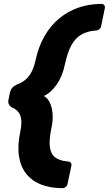

<svg xmlns="http://www.w3.org/2000/svg" viewBox="-20 -796 552 974"><path d="M291.4 158.4Q233 157.8 187.6 139.8Q142.1 121.9 113.3 85.9Q84.5 50 76.2 -4.1Q67.9 -58.3 83.5 -131Q92.4 -172.4 85.6 -201.3Q78.9 -230.3 53 -244.9L41.5 -250.4Q17.4 -264.5 23 -290.5L30.6 -327.5Q34.3 -342 42.3 -350.9Q50.4 -359.9 66.4 -367.6L80.9 -373.5Q112.9 -388.5 131.8 -417.2Q150.6 -446 159.5 -487Q175.1 -559.7 206.3 -613.6Q237.4 -667.4 281.1 -703.1Q324.7 -738.9 377.4 -757.1Q430.1 -775.4 488.5 -776H494.7Q504.1 -776 508.9 -769.7Q513.7 -763.4 511.7 -754L492.9 -663.1Q491.5 -653.8 484 -647.8Q476.5 -641.8 468.4 -641.1H464.6Q422.4 -638 392.3 -620.4Q362.2 -602.9 342.4 -566.9Q322.6 -531 309.9 -472.2Q297.2 -409.2 267.2 -366.6Q237.1 -323.9 201.9 -309Q221.1 -299.6 232.6 -275.7Q244.1 -251.9 246.7 -218.6Q249.4 -185.4 240.7 -145.8Q228.6 -88 232.9 -51.7Q237.1 -15.4 259.3 2Q281.5 19.4 321.9 22.9L326.9 23.5Q335 24.1 339.5 30.1Q344 36.1 342 45.5L322.7 136.4Q321.4 145.8 313.6 152.1Q305.7 158.4 296.4 158.4Z"/></svg>

Font: Rubik Light
Style: Italic
Weight: 300
Italic angle: -12°
Designer: Hubert and Fischer
Foundry: Hubert and Fischer
Version: Version 2.300;gftools[0.9.30]